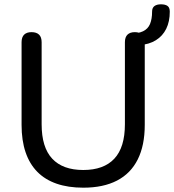

<svg xmlns="http://www.w3.org/2000/svg" viewBox="-20 -861 807 890"><path d="M366 9Q296 9 242.5 -9.5Q189 -28 153 -64.5Q117 -101 98.5 -155.5Q80 -210 80 -282V-665Q80 -689 92 -700.5Q104 -712 126 -712Q149 -712 161 -700.5Q173 -689 173 -665V-285Q173 -178 222 -125.5Q271 -73 366 -73Q461 -73 510 -125.5Q559 -178 559 -285V-665Q559 -689 571 -700.5Q583 -712 605 -712Q627 -712 639 -700.5Q651 -689 651 -665V-282Q651 -187 618.5 -122Q586 -57 522.5 -24Q459 9 366 9ZM627 -652 579 -684V-705Q620 -705 643 -716Q666 -727 675.5 -750Q685 -773 685 -807Q685 -825 696 -833Q707 -841 726 -841Q746 -841 756.5 -833.5Q767 -826 767 -807Q767 -761 750.5 -727.5Q734 -694 702.5 -674.5Q671 -655 627 -652Z"/></svg>

Font: Nunito Medium
Style: Regular
Weight: 500
Designer: Vernon Adams
Foundry: Vernon Adams
Version: Version 3.601